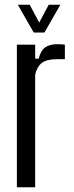

<svg xmlns="http://www.w3.org/2000/svg" viewBox="-20 -788 313 808"><path d="M51 0V-600H128V-541H143Q151 -575 170 -588.5Q189 -602 220 -602Q241 -602 253 -600V-539H221Q177 -539 156.5 -523.5Q136 -508 128 -474V0ZM55 -768H105L145 -693L185 -768H234L167 -651H122Z"/></svg>

Font: Big Shoulders Display Medium
Style: Regular
Weight: 500
Designer: Patric King
Foundry: XO Type Co
Version: Version 1.000; ttfautohint (v1.8.2)